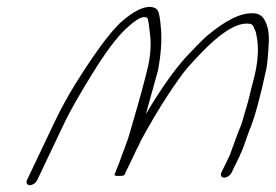

<svg xmlns="http://www.w3.org/2000/svg" viewBox="-20 -546 807 562"><path d="M636.2 -26C644.2 -26 654.4 -33 658 -41L680.8 -88C695.6 -119 699.6 -138 709.5 -163C726.2 -203 741.8 -262 759.1 -342C761.9 -354 765.1 -383 767 -427C767.6 -448 764.7 -467 756.7 -483C749.4 -501 733.9 -509 714.3 -507C682.3 -507 640.7 -486 590.7 -445C580.2 -437 558.2 -415 523.5 -378C488.2 -339 449.8 -284 407 -212C411.1 -228 438.1 -323 442.2 -339C451.4 -387 453.7 -426 451.5 -457C449.3 -488 446.3 -507 442.5 -514C438.7 -521 432 -525 419.3 -526C396.3 -526 367.6 -511 332.8 -480C300 -449 256 -389 199.2 -298C176.8 -262 157.1 -225 139.8 -189L59 -19C55.5 -11 59.3 -4 67.3 -4C75.3 -4 85.5 -11 89 -19L169.8 -189C184.6 -220 211.7 -268 250.7 -331C289.6 -394 322.2 -437 347.8 -461C373.3 -485 392.1 -497 403.8 -496C408.8 -496 411.9 -493 412.9 -490C414 -487 416.2 -472 419.4 -444C422.5 -416 420.7 -385 413.6 -353C406.5 -321 389.6 -258 361.9 -164C355.9 -142 348.9 -123 343.5 -109C334.5 -87 329.5 -68 320.8 -50C319.2 -45 317.6 -40 315.1 -35C314.1 -32 317.8 -31 327.8 -31C337.8 -31 344.1 -32 345.1 -35L345.4 -36H344.4C345.7 -37 345.7 -37 346 -38L372.1 -92C375.3 -99 379.5 -109 386.3 -121L392.7 -135C435.7 -214 477.5 -280 516 -332C522.8 -341 535.6 -356 556.5 -378C592.8 -417 653.8 -477 701.8 -477C716.8 -477 720.9 -474 724.1 -462C726.8 -458 729.2 -453 730 -446C739.4 -406 735.2 -358 719.5 -302C711.9 -275 709.3 -257 699.5 -226C690 -196 690.4 -188 677.9 -161L656.3 -102C654.7 -97 653.1 -92 650.8 -88L628 -41C624.4 -33 628.2 -26 636.2 -26Z"/></svg>

Font: MewTooHand
Style: UltIta
Weight: 400
Designer: Mew Too, Robert Jablonski
Version: Version 0.77